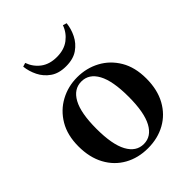

<svg xmlns="http://www.w3.org/2000/svg" viewBox="-232 -944 1086 1086"><g transform="rotate(-45 311.5 -400.5)"><path d="M311 16.2Q232.5 16.2 170.9 -18.3Q109.3 -52.8 74.5 -117Q39.6 -181.2 39.6 -269.8Q39.6 -359.1 76.8 -421.8Q114 -484.6 175.9 -518.1Q237.8 -551.7 311 -551.7Q384.8 -551.7 446.8 -518.5Q508.7 -485.4 545.9 -422.6Q583.1 -359.8 583.1 -269.8Q583.1 -180.2 547.7 -116.1Q512.4 -52 450.9 -17.9Q389.5 16.2 311 16.2ZM311 -17.5Q372 -17.5 405.6 -80.1Q439.3 -142.6 439.3 -268.1Q439.3 -394.2 405.6 -456.1Q372 -518 311 -518Q250 -518 216 -456.1Q182 -394.2 182 -268.1Q182 -142.6 216 -80.1Q250 -17.5 311 -17.5ZM137.7 -809.7 160.6 -816.7Q177.1 -770.3 215.1 -741.8Q253.1 -713.3 311 -713.3Q369.9 -713.3 408.1 -742.6Q446.3 -771.8 462.3 -816.7L485.2 -809.7Q481 -768.8 461.7 -729.8Q442.4 -690.8 405.8 -665.1Q369.1 -639.3 311 -639.3Q253.6 -639.3 217.1 -665.1Q180.5 -690.8 161.3 -729.8Q142 -768.8 137.7 -809.7Z"/></g></svg>

Font: Noto Serif TC
Style: Regular
Weight: 200
Designer: Ryoko NISHIZUKA 西塚涼子 (kana & ideographs); Frank Grießhammer (Latin, Greek & Cyrillic); Wenlong ZHANG 张文龙 (bopomofo); San
Foundry: Adobe
Version: Version 2.001;hotconv 1.1.0;makeotfexe 2.6.0